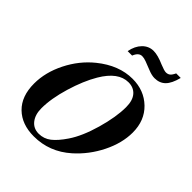

<svg xmlns="http://www.w3.org/2000/svg" viewBox="-249 -1053 1220 1220"><g transform="rotate(45 361.0 -443.5)"><path d="M620 -905H661Q645 -842 617 -814Q589 -786 544 -786Q519 -786 487 -799L428 -822Q407 -830 390 -830Q359 -830 342 -787H302Q312 -841 343.5 -873Q375 -905 418 -905Q456 -905 515 -879Q554 -863 569 -863Q586 -863 597.5 -872Q609 -881 620 -905ZM691 -444Q691 -349 641.5 -249.5Q592 -150 511 -78Q403 18 263 18Q155 18 91 -44.5Q27 -107 27 -221Q27 -322 78 -423.5Q129 -525 213 -593Q327 -685 449 -685Q553 -685 622 -618.5Q691 -552 691 -444ZM547 -528Q547 -588 520 -619.5Q493 -651 446 -651Q355 -651 284 -531Q238 -453 204.5 -341.5Q171 -230 171 -143Q171 -86 198.5 -51Q226 -16 273 -16Q319 -16 355 -44Q391 -72 430 -130Q479 -202 513 -321Q547 -440 547 -528Z"/></g></svg>

Font: STIX
Style: Bold Italic
Weight: 700
Italic angle: -16.33°
Designer: MicroPress Inc., with final additions and corrections provided by Coen Hoffman, Elsevier (retired)
Version: Version 1.1.1